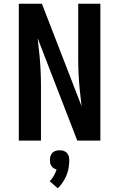

<svg xmlns="http://www.w3.org/2000/svg" viewBox="-20 -755 640 1031"><path d="M81 0V-735H205L418 -185L408 -275Q404 -317 402 -358.5Q400 -400 400 -441V-735H519V0H395L182 -550L192 -460Q196 -418 198 -376.5Q200 -335 200 -294V0ZM290 256 247 218Q260 205 269 189Q278 173 284 155Q275 153 268 148Q261 143 256 136Q251 129 249.5 121Q248 113 248 104Q248 94 251 83.5Q254 73 261.5 65.5Q269 58 279 55Q289 52 300 52Q311 52 321 55Q331 58 338.5 65.5Q346 73 349 83.5Q352 94 352 104Q352 125 348.5 146Q345 167 337 186.5Q329 206 317 224Q305 242 290 256Z"/></svg>

Font: Iosevka Fixed Extended
Style: Bold
Weight: 700
Width: 7
Monospace: yes
Designer: Belleve Invis
Foundry: Belleve Invis
Version: Version 24.1.1; ttfautohint (v1.8.4)